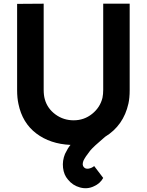

<svg xmlns="http://www.w3.org/2000/svg" viewBox="-20 -770 796 1041"><path d="M539.6 -750H683.1V-281.2Q683.1 -238.8 676.3 -208.5Q649.9 -89.4 549.8 -28.3Q486.3 25.4 468.8 46.9Q441.4 81.5 432.1 102.1Q423.8 125.5 434.6 136.2Q443.4 147 460.2 144.3Q477.1 141.6 490.7 130.4L539.6 194.8Q522.9 225.1 489.7 239.7Q453.6 257.3 413.6 246.3Q373.5 235.4 348.1 203.1Q326.2 178.2 321.8 139.6Q317.4 101.1 332.5 64.5Q347.7 32.7 362.3 15.6Q252 10.7 176.5 -46.6Q101.1 -104 80.1 -206.1Q72.8 -238.8 72.8 -281.2V-749L216.8 -750V-283.2Q216.8 -253.4 223.1 -231.4Q237.3 -181.2 280.8 -149.4Q324.2 -117.7 379.4 -117.7Q436 -117.7 479.5 -152.6Q522.9 -187.5 535.6 -239.7Q539.6 -259.3 539.6 -283.2Z"/></svg>

Font: Manrope3 ExtraBold
Style: Bold
Weight: 800
Width: 4
Designer: Mikhail Sharanda
Foundry: Mikhail Sharanda
Version: Version 3.000;PS 003.000;hotconv 1.0.88;makeotf.lib2.5.64775